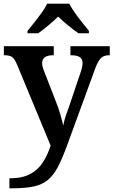

<svg xmlns="http://www.w3.org/2000/svg" viewBox="-20 -786 614 1039"><path d="M31 179Q100 179 143 156Q186 133 212 92.5Q238 52 254 2L72 -437Q59 -468 45.5 -477.5Q32 -487 5 -487H1V-536H271V-487H268Q208 -487 208 -445Q208 -428 217 -405L283 -235Q296 -203 307 -165.5Q318 -128 322 -106Q327 -132 335.5 -158Q344 -184 353 -207L417 -397Q421 -408 424 -421.5Q427 -435 427 -444Q427 -467 411.5 -477Q396 -487 365 -487H361V-536H574V-487H570Q542 -487 526 -471.5Q510 -456 494 -412L343 1Q317 72 293.5 117Q270 162 239.5 187.5Q209 213 162.5 223Q116 233 45 233H31ZM129 -619Q145 -638 165.5 -664Q186 -690 205.5 -717Q225 -744 235 -766H355Q366 -744 385 -717Q404 -690 425 -664Q446 -638 461 -619V-606H404Q380 -623 348.5 -648.5Q317 -674 295 -696Q272 -674 241.5 -648.5Q211 -623 187 -606H129Z"/></svg>

Font: Noto Serif Telugu SemiBold
Style: Regular
Weight: 600
Designer: Jelle Bosma - Monotype Design Team
Foundry: Monotype Imaging Inc.
Version: Version 2.005; ttfautohint (v1.8.4.7-5d5b)